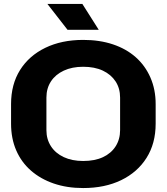

<svg xmlns="http://www.w3.org/2000/svg" viewBox="-20 -941 843 972"><path d="M401 11Q319 11 252 -12Q185 -35 136.5 -77.5Q88 -120 62 -180Q36 -240 36 -315V-414Q36 -514 81.5 -586.5Q127 -659 209.5 -699Q292 -739 401 -739Q484 -739 551.5 -716.5Q619 -694 667 -651.5Q715 -609 741.5 -548.5Q768 -488 768 -414V-315Q768 -215 722 -142Q676 -69 593.5 -29Q511 11 401 11ZM401 -126Q460 -126 501.5 -145.5Q543 -165 565.5 -200.5Q588 -236 588 -282V-447Q588 -494 565 -529Q542 -564 500.5 -583.5Q459 -603 401 -603Q345 -603 303 -583.5Q261 -564 238 -529Q215 -494 215 -447V-282Q215 -236 238 -200.5Q261 -165 303 -145.5Q345 -126 401 -126ZM322 -790 220 -921H397L480 -790Z"/></svg>

Font: Hubot Sans
Style: Bold
Weight: 700
Designer: Deni Anggara
Foundry: GitHub, Inc., Subsidiary of Microsoft Corporation
Version: Version 2.000